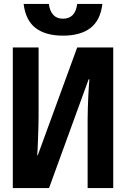

<svg xmlns="http://www.w3.org/2000/svg" viewBox="-20 -955 640 975"><path d="M45 0V-714H176V-364Q176 -339 175 -308.5Q174 -278 173 -248.5Q172 -219 171 -197Q170 -175 169 -167H172L372 -714H555V0H425V-347Q425 -374 426 -406.5Q427 -439 428.5 -469Q430 -499 431.5 -521.5Q433 -544 434 -552H430L229 0ZM300 -774Q211 -774 160.5 -813Q110 -852 100 -935H228Q233 -898 251 -879Q269 -860 300 -860Q331 -860 349 -878.5Q367 -897 372 -935H500Q490 -852 439.5 -813Q389 -774 300 -774Z"/></svg>

Font: Noto Sans Mono
Style: Bold
Weight: 700
Designer: Monotype Design Team
Foundry: Monotype Imaging Inc.
Version: Version 2.014